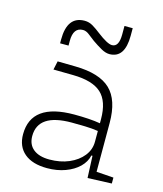

<svg xmlns="http://www.w3.org/2000/svg" viewBox="-117 -868 820 965"><g transform="rotate(15 293.0 -385.5)"><path d="M428.7 4.9 423.8 -109.4H418Q410.6 -75.2 383.1 -48.3Q355.5 -21.5 313 -5.9Q270.5 9.8 218.8 9.8Q142.1 9.8 100.3 -25.4Q58.6 -60.5 58.6 -124Q58.6 -286.1 282.2 -286.1Q320.3 -286.1 355.2 -283.9Q390.1 -281.7 417.5 -276.9V-297.9Q417.5 -391.1 371.8 -432.9Q326.2 -474.6 224.6 -476.1L122.1 -477.5L131.8 -522.5L224.6 -521Q350.6 -519 407.5 -464.6Q464.4 -410.2 464.4 -291.5V-37.1L553.7 -30.8V0ZM417.5 -236.8Q386.7 -241.7 349.9 -242.7Q313 -243.7 279.8 -243.7Q105.5 -243.7 105.5 -127.4Q105.5 -83 135.3 -59.1Q165 -35.2 218.8 -35.2Q275.4 -35.2 320.3 -54.4Q365.2 -73.7 391.4 -106.7Q417.5 -139.6 417.5 -181.2ZM120.1 -613.3V-632.8Q120.1 -754.9 210.9 -754.9Q233.9 -754.9 254.2 -742.7Q274.4 -730.5 295.4 -713.9Q350.1 -671.9 374 -671.9Q410.2 -671.9 410.2 -737.3V-781.2H453.1V-742.2Q453.1 -625 373 -625Q353.5 -625 330.3 -637.9Q307.1 -650.9 281.2 -668.9Q264.6 -681.2 247.8 -694.6Q231 -708 214.8 -708Q164.1 -708 164.1 -637.7V-613.3Z"/></g></svg>

Font: Cascadia Mono NF ExtraLight
Style: Regular
Weight: 200
Monospace: yes
Designer: Aaron Bell
Foundry: Saja Typeworks
Version: Version 2404.023; ttfautohint (v1.8.4)